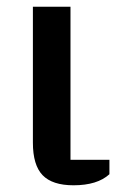

<svg xmlns="http://www.w3.org/2000/svg" viewBox="-20 -540 370 572"><path d="M190 -520V-64H306V-21Q270 12 199 12Q136 12 107 -18Q78 -48 78 -115V-520Z"/></svg>

Font: IBM Plex Serif Medm
Style: Regular
Weight: 500
Designer: Mike Abbink, Paul van der Laan, Pieter van Rosmalen
Foundry: Bold Monday
Version: Version 3.001